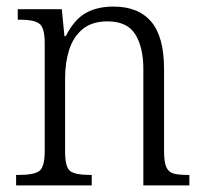

<svg xmlns="http://www.w3.org/2000/svg" viewBox="-20 -564 622 584"><path d="M29 0V-32H41Q82 -32 99 -43.5Q116 -55 116 -105V-433Q116 -481 99 -492.5Q82 -504 45 -504H34V-536H168L176 -454H180Q206 -505 241 -524.5Q276 -544 325 -544Q401 -544 440 -498Q479 -452 479 -354V-105Q479 -72 485.5 -56.5Q492 -41 507 -36.5Q522 -32 549 -32H556V0H416V-354Q416 -420 391.5 -459.5Q367 -499 307 -499Q260 -499 231.5 -475.5Q203 -452 190.5 -413Q178 -374 178 -326V-102Q178 -54 194.5 -43Q211 -32 251 -32H259V0Z"/></svg>

Font: Noto Serif SemiCondensed Light
Style: Regular
Weight: 300
Width: 4
Designer: Monotype Design Team
Foundry: Monotype Imaging Inc.
Version: Version 2.013